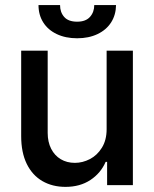

<svg xmlns="http://www.w3.org/2000/svg" viewBox="-20 -730 607 757"><path d="M400.4 -530.3H503.9V0H402.3V-91.8H396.5Q377.4 -47.4 336.4 -20.3Q295.4 6.8 238.3 6.8Q186.5 6.8 147 -16.1Q107.4 -39.1 85.4 -84Q63.5 -128.9 63.5 -193.4V-530.3H168V-206.1Q168 -170.4 181.6 -143.6Q195.3 -116.7 219.5 -102.3Q243.7 -87.9 275.4 -87.9Q305.7 -87.9 334.5 -102.8Q363.3 -117.7 381.8 -147.7Q400.4 -177.7 400.4 -220.7ZM284.2 -579.1Q238.3 -579.1 203.6 -595.7Q168.9 -612.3 150.4 -641.8Q131.8 -671.4 131.8 -710H216.8Q216.8 -681.6 233.2 -663.1Q249.5 -644.5 284.2 -644.5Q317.9 -644.5 334.7 -663.3Q351.6 -682.1 351.6 -710H437.5Q437 -671.4 418.2 -641.8Q399.4 -612.3 364.7 -595.7Q330.1 -579.1 284.2 -579.1Z"/></svg>

Font: Pretendard GOV Medium
Style: Regular
Weight: 500
Designer: Base glyphs from Inter by Rasmus Andersson; Hangeul glyphs from Noto Sans CJK(Source Han Sans) by Jang Soo-young and Kan
Foundry: Kil Hyung-jin
Version: Version 1.309